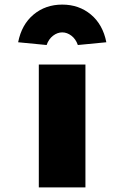

<svg xmlns="http://www.w3.org/2000/svg" viewBox="-20 -816 542 836"><path d="M149 0V-535H352V0ZM183 -620 59 -632Q74 -709 126 -752.5Q178 -796 251 -796Q324 -796 376 -752.5Q428 -709 443 -632L319 -620Q310 -646 291 -660.5Q272 -675 251 -675Q230 -675 211 -660.5Q192 -646 183 -620Z"/></svg>

Font: Lexend Mega Black
Style: Regular
Weight: 900
Version: Version 1.007